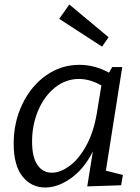

<svg xmlns="http://www.w3.org/2000/svg" viewBox="-20 -827 625 856"><path d="M452 -66 528 -47 520 -1 369 4 394 -152Q355 -74 296.5 -32.5Q238 9 182 9Q120 9 80.5 -40Q41 -89 41 -187Q41 -282 79.5 -362.5Q118 -443 185 -490.5Q252 -538 334 -538Q402 -538 466 -503L480 -528H525ZM412 -324 432 -446Q381 -475 332 -475Q273 -475 225 -436.5Q177 -398 150 -334Q123 -270 123 -196Q123 -126 147 -91.5Q171 -57 211 -57Q249 -57 290.5 -87.5Q332 -118 365 -178.5Q398 -239 412 -324ZM244 -743 289 -807 464 -661 435 -619Z"/></svg>

Font: Bitter Pro
Style: Italic
Weight: 400
Italic angle: -9°
Designer: Sol Matas, and Bitter project Authors
Foundry: Sol Matas
Version: Version 1.010